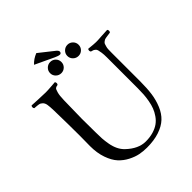

<svg xmlns="http://www.w3.org/2000/svg" viewBox="-234 -988 1136 1136"><g transform="rotate(-45 334.0 -419.5)"><path d="M251.7 -673.8Q237.8 -687.5 237.8 -707Q237.8 -726.6 251.7 -740.2Q265.6 -753.9 285.2 -753.9Q304.7 -753.9 318.4 -740.2Q332 -726.6 332 -707Q332 -687.5 318.4 -673.8Q304.7 -660.2 285.2 -660.2Q265.6 -660.2 251.7 -673.8ZM395.8 -673.8Q381.8 -687.5 381.8 -707Q381.8 -726.6 395.8 -740.2Q409.7 -753.9 429.2 -753.9Q448.7 -753.9 462.4 -740.2Q476.1 -726.6 476.1 -707Q476.1 -687.5 462.4 -673.8Q448.7 -660.2 429.2 -660.2Q409.7 -660.2 395.8 -673.8ZM180.7 -269Q180.7 -239.3 182.1 -217Q183.6 -194.8 188.5 -167Q193.4 -139.2 204.6 -116Q215.8 -92.8 233.4 -76.2Q291.5 -21 352.5 -21Q387.7 -21 416.3 -29.5Q444.8 -38.1 464.1 -52Q483.4 -65.9 497.8 -86.7Q512.2 -107.4 520.5 -128.9Q528.8 -150.4 533.7 -177.5Q538.6 -204.6 540 -227.3Q541.5 -250 541.5 -276.9V-536.1Q541.5 -560.5 539.1 -576.9Q536.6 -593.3 534.2 -602.1Q531.7 -610.8 524.7 -616.2Q517.6 -621.6 513.9 -622.8Q510.3 -624 499.5 -627Q495.1 -631.3 495.1 -638.4Q495.1 -645.5 499.5 -649.9Q545.9 -645 560.5 -645Q579.6 -645 606.4 -647.2Q633.3 -649.4 657.7 -649.9Q662.1 -645.5 662.1 -638.4Q662.1 -631.3 657.7 -627L636.7 -624Q630.9 -623.5 620.4 -621.6Q609.9 -619.6 606.4 -617.2L596.7 -610.4Q590.8 -605.5 589.1 -599.6Q587.4 -593.8 584.5 -584.5Q581.5 -575.2 581.1 -563.5Q580.6 -551.8 580.6 -536.1V-294.9Q580.6 -237.8 574.5 -194.3Q568.4 -150.9 551.8 -111.1Q535.2 -71.3 507.8 -45.7Q480.5 -20 436 -5.1Q391.6 9.8 331.5 9.8Q301.3 9.8 272.5 4.2Q243.7 -1.5 211.4 -18.1Q179.2 -34.7 155.3 -60.8Q131.3 -86.9 115.5 -132.1Q99.6 -177.2 99.6 -235.8Q99.6 -251 100.1 -274.4Q100.6 -297.9 100.6 -320.8Q100.6 -411.6 97.7 -536.1Q96.7 -568.4 94 -585.2Q91.3 -602.1 81.8 -611.6Q72.3 -621.1 61 -623.3Q49.8 -625.5 25.4 -627Q21 -631.3 21 -638.4Q21 -645.5 25.4 -649.9Q38.6 -649.4 76.4 -647.2Q114.3 -645 139.6 -645Q158.2 -645 188 -647.5Q217.8 -649.9 219.7 -649.9Q224.1 -645.5 224.1 -638.4Q224.1 -631.3 219.7 -627Q207.5 -625.5 201.2 -620.8Q194.8 -616.2 189.5 -595.7Q183.6 -576.2 182.6 -536.1Q180.7 -460.9 179.7 -382.8Q179.7 -369.6 180.2 -331.3Q180.7 -293 180.7 -269ZM264.2 -849.1 357.4 -775.4Q369.1 -765.6 369.1 -756.8Q369.1 -751.5 365.7 -747.6Q362.3 -743.7 357.4 -743.7Q345.2 -743.7 324.2 -753.9L205.6 -809.6Q229 -835.4 264.2 -849.1Z"/></g></svg>

Font: Linux Libertine Display G
Style: Regular
Weight: 400
Designer: Philipp H. Poll
Foundry: Philipp H. Poll
Version: Version 5.0.9